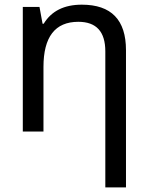

<svg xmlns="http://www.w3.org/2000/svg" viewBox="-20 -566 640 826"><path d="M433.1 240.2V-345.2Q433.1 -472.2 316.9 -472.2Q167 -472.2 167 -277.8V0H78.1V-536.1H149.9L163.1 -463.9H168Q217.8 -545.9 332 -545.9Q522 -545.9 522 -350.1V240.2Z"/></svg>

Font: WenQuanYi Micro Hei Mono
Style: Regular
Weight: 400
Foundry: Ascender Corporation
Version: Version 0.2.0-beta